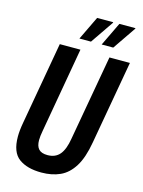

<svg xmlns="http://www.w3.org/2000/svg" viewBox="-131 -953 778 1042"><g transform="rotate(15 258.5 -432.5)"><path d="M206 12Q126 12 79.5 -22Q33 -56 33 -144Q33 -161 35 -180.5Q37 -200 41 -222L123 -687H239L155 -208Q152 -192 150.5 -179Q149 -166 149 -155Q149 -121 164.5 -104.5Q180 -88 214 -88Q258 -88 282.5 -117Q307 -146 317 -208L402 -687H517L434 -218Q419 -130 387.5 -79.5Q356 -29 310.5 -8.5Q265 12 206 12ZM343 -744 407 -877H497V-874L408 -744ZM218 -744 282 -877H372V-874L283 -744Z"/></g></svg>

Font: Archivo ExtraCondensed SemiBold
Style: Italic
Weight: 600
Width: 2
Italic angle: -10°
Designer: Hector Gatti
Foundry: Omnibus-Type
Version: Version 2.001